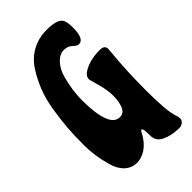

<svg xmlns="http://www.w3.org/2000/svg" viewBox="-240 -803 916 916"><g transform="rotate(-45 218.0 -345.5)"><path d="M416 -436Q405 -325 405 -189.5Q405 -54 422 -7Q426 2 426 14.5Q426 27 416 35Q406 43 396 44H385Q338 43 302.5 26Q267 9 267 -28Q267 -79 258 -79L251 -73Q217 -5 164 13Q147 19 132 19Q95 19 69 -6Q43 -31 32 -74Q11 -149 11 -218.5Q11 -288 15 -337Q19 -386 28.5 -445.5Q38 -505 57.5 -554Q77 -603 104.5 -645Q132 -687 175.5 -711Q219 -735 274 -735Q352 -735 364 -703Q371 -686 371 -654Q371 -577 335 -577Q323 -577 307 -593Q291 -609 263.5 -609Q236 -609 211.5 -583Q187 -557 176 -517Q156 -444 156 -379Q156 -260 186 -216Q202 -193 228 -193Q254 -193 265.5 -220.5Q277 -248 277 -287Q277 -326 263.5 -374Q250 -422 250 -425Q250 -443 267 -456Q313 -488 385 -488Q418 -488 418 -463Z"/></g></svg>

Font: Chicle
Style: Regular
Weight: 400
Designer: Angel Koziupa and Alejandro Paul
Foundry: Angel Koziupa and Alejandro Paul
Version: Version 1.000